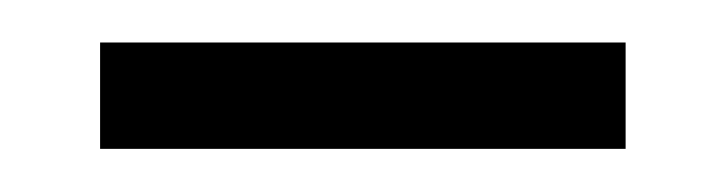

<svg xmlns="http://www.w3.org/2000/svg" viewBox="-20 -695 336 89"><path d="M26.4 -675.3H270V-626H26.4Z"/></svg>

Font: Tartlers End
Style: Regular
Weight: 200
Designer: Peter Wiegel
Foundry: Peter Wiegel
Version: Version 1.000 2013 initial release